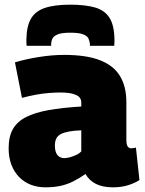

<svg xmlns="http://www.w3.org/2000/svg" viewBox="-20 -792 619 822"><path d="M17 -157Q17 -207 35 -239Q53 -271 91 -290.5Q129 -310 187.5 -320.5Q246 -331 328 -336V-353Q328 -376 304.5 -386Q281 -396 239 -396Q218 -396 190.5 -394Q163 -392 133.5 -386.5Q104 -381 74 -373L44 -525Q90 -539 147 -548Q204 -557 254 -557Q350 -557 408.5 -534Q467 -511 494 -466Q521 -421 521 -355V-194Q521 -172 527 -164.5Q533 -157 541 -157Q546 -157 551.5 -158Q557 -159 562 -160L577 -21Q555 -7 526.5 1.5Q498 10 464 10Q420 10 391 -4.5Q362 -19 346 -47Q320 -29 294.5 -16Q269 -3 240 3.5Q211 10 174 10Q140 10 111 -1.5Q82 -13 61 -35Q40 -57 28.5 -87.5Q17 -118 17 -157ZM215 -169Q215 -141 226 -128Q237 -115 255 -115Q265 -115 278.5 -118.5Q292 -122 306 -128.5Q320 -135 328 -144V-234Q297 -233 275.5 -229Q254 -225 240.5 -218Q227 -211 221 -199Q215 -187 215 -169ZM281 -772Q343 -772 385 -760.5Q427 -749 448 -717Q469 -685 470 -624Q470 -617 470 -610Q470 -603 469 -596H365Q365 -597 365 -598.5Q365 -600 365 -603Q364 -615 359 -626.5Q354 -638 336 -645Q318 -652 281 -652Q245 -652 227.5 -645Q210 -638 204.5 -626.5Q199 -615 199 -603Q199 -600 199 -598.5Q199 -597 199 -596H94Q93 -603 93 -610Q93 -617 93 -624Q94 -680 112.5 -712Q131 -744 172 -758Q213 -772 281 -772Z"/></svg>

Font: Georama ExtraCondensed Thin ExtraBold
Style: Regular
Weight: 800
Version: Version 1.001